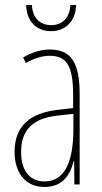

<svg xmlns="http://www.w3.org/2000/svg" viewBox="-20 -734 406 764"><path d="M283 -714H260C258 -667 231 -634 184 -634C137 -634 109 -665 107 -714H84C86 -645 129 -610 183 -610C242 -610 281 -651 283 -714ZM177 -537C143 -537 104 -525 72 -505L83 -483C120 -505 153 -512 177 -512C244 -512 271 -475 271 -355V-304L210 -297C100 -284 38 -234 38 -129C38 -57 73 10 157 10C233 10 261 -43 273 -93H275L276 0H297V-358C297 -489 261 -537 177 -537ZM209 -274 272 -281V-220C272 -97 241 -12 157 -12C99 -12 64 -54 64 -129C64 -217 110 -263 209 -274Z"/></svg>

Font: Noto Sans Khmer UI ExtraCondensed Thin
Style: Regular
Weight: 100
Width: 2
Designer: Danh Hong and the Monotype Design Team
Foundry: Monotype Imaging Inc.
Version: Version 2.002